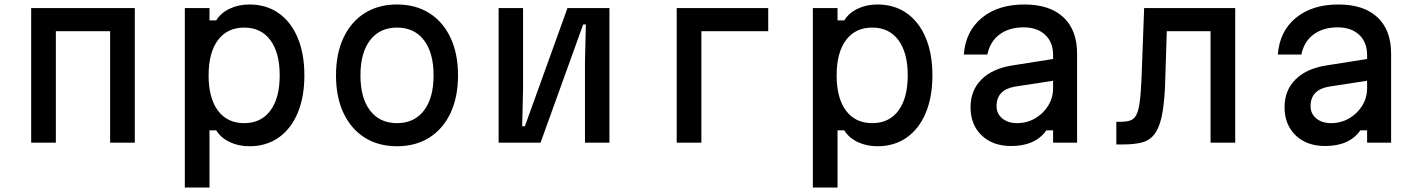

<svg xmlns="http://www.w3.org/2000/svg" viewBox="-20 -636 6340 856"><path d="M119 0V-600H581V0H471V-497H229V0Z M804 200V-600H914V-545H944Q964 -578 1003.5 -597Q1043 -616 1092 -616Q1167 -616 1222 -577.5Q1277 -539 1307 -468Q1337 -397 1337 -300Q1337 -203 1307 -132Q1277 -61 1222 -22.5Q1167 16 1092 16Q1043 16 1003.5 -3Q964 -22 944 -55H914V200ZM1069 -87Q1144 -87 1185.5 -143Q1227 -199 1227 -300Q1227 -401 1185.5 -457Q1144 -513 1069 -513Q993 -513 951.5 -457Q910 -401 910 -300Q910 -199 951.5 -143Q993 -87 1069 -87Z M1750 16Q1667 16 1606 -22.5Q1545 -61 1511.5 -132Q1478 -203 1478 -300Q1478 -397 1511.5 -468Q1545 -539 1606 -577.5Q1667 -616 1750 -616Q1833 -616 1894 -577.5Q1955 -539 1988.5 -468Q2022 -397 2022 -300Q2022 -203 1988.5 -132Q1955 -61 1894 -22.5Q1833 16 1750 16ZM1750 -87Q1827 -87 1870 -143Q1913 -199 1913 -300Q1913 -401 1870 -457Q1827 -513 1750 -513Q1673 -513 1630 -457Q1587 -401 1587 -300Q1587 -199 1630 -143Q1673 -87 1750 -87Z M2203 0V-600H2312V-240L2308 -73H2320L2510 -600H2697V0H2588V-360L2592 -527H2580L2390 0Z M2997 0V-600H3405V-497H3107V0Z M3604 200V-600H3714V-545H3744Q3764 -578 3803.5 -597Q3843 -616 3892 -616Q3967 -616 4022 -577.5Q4077 -539 4107 -468Q4137 -397 4137 -300Q4137 -203 4107 -132Q4077 -61 4022 -22.5Q3967 16 3892 16Q3843 16 3803.5 -3Q3764 -22 3744 -55H3714V200ZM3869 -87Q3944 -87 3985.5 -143Q4027 -199 4027 -300Q4027 -401 3985.5 -457Q3944 -513 3869 -513Q3793 -513 3751.5 -457Q3710 -401 3710 -300Q3710 -199 3751.5 -143Q3793 -87 3869 -87Z M4645 -55Q4596 15 4488 15Q4406 15 4356.5 -32.5Q4307 -80 4307 -158Q4307 -233 4355.5 -281.5Q4404 -330 4492 -344L4675 -373V-390Q4675 -448 4639.5 -481Q4604 -514 4544 -514Q4479 -514 4436.5 -482.5Q4394 -451 4382 -393H4277Q4285 -497 4357.5 -556.5Q4430 -616 4547 -616Q4660 -616 4721 -559Q4782 -502 4782 -397V0H4675V-55ZM4423 -163Q4423 -129 4448.5 -108Q4474 -87 4514 -87Q4558 -87 4594.5 -108Q4631 -129 4653 -164.5Q4675 -200 4675 -243V-276L4506 -250Q4423 -236 4423 -163Z M4957 8V-93H4975Q5001 -93 5018 -98.5Q5035 -104 5045 -121.5Q5055 -139 5060.5 -176.5Q5066 -214 5069 -279L5081 -600H5487V0H5377V-497H5182L5174 -249Q5170 -162 5158 -111Q5146 -60 5124 -34Q5102 -8 5068 0Q5034 8 4987 8Z M6045 -55Q5996 15 5888 15Q5806 15 5756.5 -32.5Q5707 -80 5707 -158Q5707 -233 5755.5 -281.5Q5804 -330 5892 -344L6075 -373V-390Q6075 -448 6039.5 -481Q6004 -514 5944 -514Q5879 -514 5836.5 -482.5Q5794 -451 5782 -393H5677Q5685 -497 5757.5 -556.5Q5830 -616 5947 -616Q6060 -616 6121 -559Q6182 -502 6182 -397V0H6075V-55ZM5823 -163Q5823 -129 5848.5 -108Q5874 -87 5914 -87Q5958 -87 5994.5 -108Q6031 -129 6053 -164.5Q6075 -200 6075 -243V-276L5906 -250Q5823 -236 5823 -163Z"/></svg>

Font: Martian Mono
Style: Regular
Weight: 400
Monospace: yes
Designer: Roman Shamin
Foundry: Evil Martians
Version: Version 1.000; ttfautohint (v1.8.4.7-5d5b)